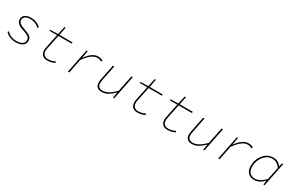

<svg xmlns="http://www.w3.org/2000/svg" viewBox="172 -1972 5056 3318"><g transform="rotate(30 2700.0 -313.0)"><path d="M273 12Q214 12 156.5 -12Q99 -36 68 -76L88 -94Q153 -14 280 -14Q349 -14 391.5 -40Q434 -66 434 -120Q434 -138 425.5 -153Q417 -168 406 -178.5Q395 -189 372 -200Q349 -211 331.5 -217.5Q314 -224 281 -235Q206 -261 174 -292Q142 -323 142 -370Q142 -429 186.5 -459.5Q231 -490 302 -490Q364 -490 415.5 -467.5Q467 -445 500 -412L482 -392Q402 -464 300 -464Q239 -464 204.5 -439Q170 -414 170 -372Q170 -331 202.5 -306.5Q235 -282 303 -259Q385 -231 423.5 -203Q462 -175 462 -122Q462 -53 410 -20.5Q358 12 273 12Z M906 12Q841 12 807.5 -23.5Q774 -59 774 -118Q774 -140 782 -180L838 -452H688L692 -474L844 -478L880 -638H904L872 -478H1134L1128 -452H866L808 -172Q802 -145 802 -122Q802 -69 830 -41.5Q858 -14 908 -14Q981 -14 1046 -48L1058 -26Q995 12 906 12Z M1316 0 1412 -478H1436L1410 -334H1414Q1526 -490 1642 -490Q1700 -490 1740 -462L1724 -438Q1689 -462 1639 -462Q1527 -462 1400 -280L1344 0Z M1993 12Q1930 12 1900 -19.5Q1870 -51 1870 -104Q1870 -141 1880 -188L1938 -478H1966L1908 -190Q1898 -140 1898 -108Q1898 -63 1923 -38.5Q1948 -14 1996 -14Q2109 -14 2242 -154L2308 -478H2336L2240 0H2216L2234 -110H2230Q2170 -52 2115 -20Q2060 12 1993 12Z M2706 12Q2641 12 2607.5 -23.5Q2574 -59 2574 -118Q2574 -140 2582 -180L2638 -452H2488L2492 -474L2644 -478L2680 -638H2704L2672 -478H2934L2928 -452H2666L2608 -172Q2602 -145 2602 -122Q2602 -69 2630 -41.5Q2658 -14 2708 -14Q2781 -14 2846 -48L2858 -26Q2795 12 2706 12Z M3306 12Q3241 12 3207.5 -23.5Q3174 -59 3174 -118Q3174 -140 3182 -180L3238 -452H3088L3092 -474L3244 -478L3280 -638H3304L3272 -478H3534L3528 -452H3266L3208 -172Q3202 -145 3202 -122Q3202 -69 3230 -41.5Q3258 -14 3308 -14Q3381 -14 3446 -48L3458 -26Q3395 12 3306 12Z M3793 12Q3730 12 3700 -19.5Q3670 -51 3670 -104Q3670 -141 3680 -188L3738 -478H3766L3708 -190Q3698 -140 3698 -108Q3698 -63 3723 -38.5Q3748 -14 3796 -14Q3909 -14 4042 -154L4108 -478H4136L4040 0H4016L4034 -110H4030Q3970 -52 3915 -20Q3860 12 3793 12Z M4316 0 4412 -478H4436L4410 -334H4414Q4526 -490 4642 -490Q4700 -490 4740 -462L4724 -438Q4689 -462 4639 -462Q4527 -462 4400 -280L4344 0Z M5036 12Q4958 12 4912 -35Q4866 -82 4866 -170Q4866 -299 4943.5 -394.5Q5021 -490 5134 -490Q5242 -490 5292 -410H5296L5314 -478H5338L5242 0H5218L5230 -78H5226Q5133 12 5036 12ZM5038 -14Q5136 -14 5238 -122L5290 -372Q5229 -464 5132 -464Q5033 -464 4963.5 -376Q4894 -288 4894 -176Q4894 -95 4932 -54.5Q4970 -14 5038 -14Z"/></g></svg>

Font: TypoPRO Source Code Pro
Style: Italic
Weight: 200
Italic angle: -11°
Monospace: yes
Designer: Paul D. Hunt, Teo Tuominen
Foundry: Adobe Systems Incorporated
Version: Version 1.030;PS 1.0;hotconv 1.0.84;makeotf.lib2.5.63406